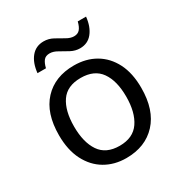

<svg xmlns="http://www.w3.org/2000/svg" viewBox="-173 -864 951 1002"><g transform="rotate(-30 302.5 -362.5)"><path d="M551 -269Q551 -136 483.5 -63Q416 10 301 10Q230 10 174.5 -22.5Q119 -55 87 -117.5Q55 -180 55 -269Q55 -402 122 -474Q189 -546 304 -546Q377 -546 432.5 -513.5Q488 -481 519.5 -419.5Q551 -358 551 -269ZM146 -269Q146 -174 183.5 -118.5Q221 -63 303 -63Q384 -63 422 -118.5Q460 -174 460 -269Q460 -364 422 -418Q384 -472 302 -472Q220 -472 183 -418Q146 -364 146 -269ZM120 -606Q126 -665 154.5 -699.5Q183 -734 230 -734Q260 -734 286.5 -719.5Q313 -705 337 -691Q361 -677 382 -677Q405 -677 417.5 -691.5Q430 -706 437 -735H487Q481 -677 453 -642Q425 -607 378 -607Q350 -607 323.5 -621Q297 -635 272.5 -649.5Q248 -664 226 -664Q202 -664 190 -649.5Q178 -635 171 -606Z"/></g></svg>

Font: Noto Sans Ugaritic
Style: Regular
Weight: 400
Designer: Monotype Design Team
Foundry: Monotype Imaging Inc.
Version: Version 2.001; ttfautohint (v1.8.4.7-5d5b)